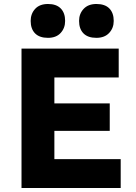

<svg xmlns="http://www.w3.org/2000/svg" viewBox="-20 -944 685 964"><path d="M88 0V-700H576V-555H253V-425H531V-287H253V-145H586V0ZM464 -754Q421 -754 399 -776.5Q377 -799 377 -839Q377 -875 400 -899.5Q423 -924 464 -924Q507 -924 529 -901.5Q551 -879 551 -839Q551 -803 528 -778.5Q505 -754 464 -754ZM221 -754Q178 -754 156 -776.5Q134 -799 134 -839Q134 -875 156.5 -899.5Q179 -924 221 -924Q263 -924 285 -901.5Q307 -879 307 -839Q307 -803 284.5 -778.5Q262 -754 221 -754Z"/></svg>

Font: Lexend
Style: Bold
Weight: 700
Designer: Bonnie Shaver-Troup, Thomas Jockin
Foundry: Lexend
Version: Version 1.007; ttfautohint (v1.8.3)